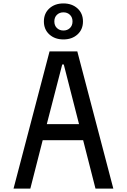

<svg xmlns="http://www.w3.org/2000/svg" viewBox="-20 -1100 740 1120"><path d="M59 0 269 -800H431L641 0H537L465 -282H229L157 0ZM343 -724 253 -376H441L352 -724ZM350 -870Q300 -870 268 -899Q236 -928 236 -975Q236 -1022 268 -1051Q300 -1080 350 -1080Q400 -1080 432 -1051Q464 -1022 464 -975Q464 -928 432 -899Q400 -870 350 -870ZM350 -922Q373 -922 388 -936.5Q403 -951 403 -975Q403 -999 388 -1013.5Q373 -1028 350 -1028Q327 -1028 312 -1013.5Q297 -999 297 -975Q297 -951 312 -936.5Q327 -922 350 -922Z"/></svg>

Font: Martian Mono Light
Style: Regular
Weight: 300
Monospace: yes
Designer: Roman Shamin
Foundry: Evil Martians
Version: Version 1.000; ttfautohint (v1.8.4.7-5d5b)